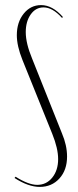

<svg xmlns="http://www.w3.org/2000/svg" viewBox="-20 -726 305 753"><path d="M208 -102Q208 -144 185 -201L68 -491Q46 -546 46 -588Q46 -639 73 -672.5Q100 -706 141 -706Q186 -706 227 -659L223 -656Q186 -697 151 -697Q120 -697 100.5 -669.5Q81 -642 81 -600Q81 -556 106 -496L223 -203Q243 -156 243 -112Q243 -59 213 -26Q183 7 136 7Q91 7 37 -28L41 -33Q92 -1 126 -1Q162 -1 185 -29.5Q208 -58 208 -102Z"/></svg>

Font: Moniqa ExtLt Narrow Display
Style: Regular
Weight: 200
Width: 4
Designer: Rajesh Rajput
Foundry: Rajesh Rajput
Version: Version 1.000